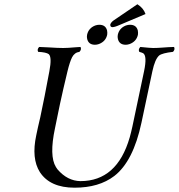

<svg xmlns="http://www.w3.org/2000/svg" viewBox="-20 -870 838 900"><path d="M388.2 -707Q395 -738.3 426.3 -750.5Q436 -753.9 445.3 -753.9Q475.1 -753.9 481.9 -727.1Q483.9 -716.8 482.4 -707Q475.6 -675.8 443.8 -663.6Q434.1 -660.2 425.3 -660.2Q395.5 -660.2 388.7 -687Q386.2 -696.8 388.2 -707ZM532.2 -707Q539.1 -738.3 570.3 -750.5Q580.1 -753.9 589.4 -753.9Q619.1 -753.9 626 -727.1Q627.9 -716.8 626.5 -707Q619.6 -675.8 587.9 -663.6Q578.1 -660.2 569.3 -660.2Q539.6 -660.2 532.7 -687Q530.3 -696.8 532.2 -707ZM237.8 -269Q210 -138.7 242.2 -86.9Q246.1 -80.6 249.5 -76.2Q295.9 -22 356.9 -21Q528.8 -21 587.9 -225.6Q594.7 -249.5 600.6 -276.9L655.3 -536.1Q670.4 -608.4 650.9 -620.6Q645.5 -623.5 632.8 -627Q627 -638.7 637.7 -649.9Q684.6 -645 697.8 -645Q716.8 -645 742.7 -647Q772 -649.4 795.9 -649.9Q801.8 -638.2 791 -627Q740.2 -621.1 726.1 -609.9Q706.5 -592.8 694.3 -536.1L643.1 -294.9Q604.5 -113.3 515.6 -44.9Q443.8 9.8 329.6 9.8Q214.8 9.8 167 -63Q126.5 -127 149.9 -235.8Q153.3 -251.5 157.7 -272.5Q164.1 -298.8 168.9 -320.8Q188.5 -412.1 211.4 -536.1Q224.1 -602.5 208.5 -616.2Q196.8 -625 158.7 -627Q152.8 -638.7 163.6 -649.9Q178.7 -649.4 207.5 -647.9Q251 -645 276.4 -645Q296.9 -645 334.5 -648.4Q351.1 -649.9 357.4 -649.9Q363.3 -638.2 352.5 -627Q329.6 -624 317.9 -601.6Q307.1 -580.1 296.4 -536.1Q275.9 -451.2 261.2 -382.8Q257.8 -367.7 250.5 -331.1Q242.2 -290.5 237.8 -269ZM624 -850.1Q652.8 -832 662.1 -804.2L540.5 -752.9Q516.6 -742.2 505.9 -742.7Q495.6 -744.1 497.1 -755.9Q501 -766.1 512.7 -774.4Z"/></svg>

Font: Linux Libertine Display Slanted O
Style: Slanted
Weight: 400
Designer: Philipp H. Poll
Foundry: Philipp H. Poll
Version: Version 5.0.9